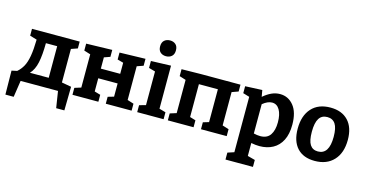

<svg xmlns="http://www.w3.org/2000/svg" viewBox="-96 -1238 3672 1925"><g transform="rotate(15 1740.0 -275.0)"><path d="M15 172 12 -76 68 -88Q103 -118 126 -159.5Q149 -201 161 -268.5Q173 -336 175 -441L102 -463V-534H597V-463L531 -440V-92L631 -74L627 172H542L515 0H127L101 172ZM196 -103H391V-431H274Q273 -308 256.5 -229Q240 -150 196 -103Z M665 0V-72L732 -93V-438L665 -459V-531L934 -538V-466L872 -444V-327H1073V-442L1011 -459V-531L1279 -538V-466L1213 -443V-93L1279 -72V0H1011V-72L1073 -90V-227H872V-90L934 -72V0Z M1611 -72V0H1337V-72L1404 -91V-440L1337 -459V-531L1544 -538V-91ZM1470 -616Q1433 -616 1410.5 -637Q1388 -658 1388 -697Q1388 -739 1411.5 -759.5Q1435 -780 1471 -780Q1506 -780 1529 -759.5Q1552 -739 1552 -698Q1552 -657 1528.5 -636.5Q1505 -616 1470 -616Z M1655 0V-72L1722 -93V-438L1655 -459V-531L1859 -534H2266V-463L2199 -439V-93L2266 -72V0H1999V-72L2059 -90V-431H1862V-90L1922 -72V0Z M2315 230V158L2382 136V-439L2315 -459V-531L2491 -539L2503 -471Q2546 -508 2588 -527Q2630 -546 2675 -546Q2761 -546 2816.5 -477.5Q2872 -409 2872 -280Q2872 -183 2839 -118Q2806 -53 2746.5 -20.5Q2687 12 2608 12Q2568 12 2522 3V137L2600 158V230ZM2590 -87Q2661 -87 2693.5 -135Q2726 -183 2726 -266Q2726 -348 2698 -395.5Q2670 -443 2620 -443Q2574 -443 2522 -400V-96Q2559 -87 2590 -87Z M3199 -546Q3317 -546 3383 -476Q3449 -406 3449 -277Q3449 -142 3377.5 -65Q3306 12 3181 12Q3062 12 2998 -58Q2934 -128 2934 -257Q2934 -392 3003.5 -469Q3073 -546 3199 -546ZM3192 -446Q3135 -446 3107 -401.5Q3079 -357 3079 -264Q3079 -171 3106 -129.5Q3133 -88 3188 -88Q3304 -88 3304 -270Q3304 -362 3276 -404Q3248 -446 3192 -446Z"/></g></svg>

Font: Bitter
Style: Bold
Weight: 700
Designer: Sol Matas, and Bitter project Authors
Foundry: Sol Matas
Version: Version 2.001